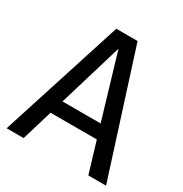

<svg xmlns="http://www.w3.org/2000/svg" viewBox="-161 -813 895 938"><g transform="rotate(30 286.5 -344.5)"><path d="M415 -173H154L102 0H6L227 -689H347L567 0H467ZM392 -250 285 -610 177 -250Z"/></g></svg>

Font: FiraGOUPP
Style: Medium
Weight: 400
Designer: bBox Type
Foundry: bBox Type GmbH
Version: Version 1.001